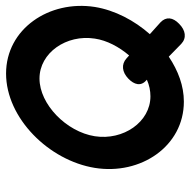

<svg xmlns="http://www.w3.org/2000/svg" viewBox="-18 -612 644 649"><g transform="rotate(-90 304.5 -288.0)"><path d="M285 11C338 11 389 -8 437 -40L480 2C500 21 526 17 548 -5C570 -26 573 -49 553 -68L513 -104C559 -156 594 -222 605 -290C629 -444 531 -590 380 -590C229 -590 86 -445 61 -290C36 -135 134 11 285 11ZM363 -477C450 -477 513 -386 498 -290C492 -249 470 -208 441 -174L431 -183C411 -201 385 -198 363 -177C342 -157 336 -134 357 -116L359 -114C341 -106 322 -102 303 -102C216 -102 153 -194 168 -290C183 -386 276 -477 363 -477Z"/></g></svg>

Font: Charger Pro
Style: BlkObl
Weight: 900
Designer: Jasper
Foundry: Cannot Into Space Fonts
Version: Version 1.09